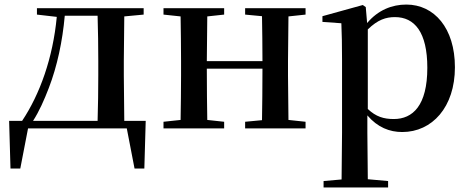

<svg xmlns="http://www.w3.org/2000/svg" viewBox="-20 -563 2058 842"><path d="M142 -499 229 -489C212 -309 155 -150 77 -33H20L26 176H69L103 0H536L570 176H613L619 -33H525L523 -232V-296L525 -491L610 -499V-527H142ZM408 -33H125C152 -75 174 -125 194 -177C231 -273 254 -382 264 -494H408C410 -438 411 -351 411 -296V-232C411 -176 410 -90 408 -33Z M1055 -499 1129 -492C1130 -437 1131 -356 1131 -295H887L889 -491L963 -499V-527H697V-499L772 -491C773 -435 774 -351 774 -296V-232C774 -177 773 -93 772 -37L697 -29V0H963V-29L889 -37C888 -93 887 -181 887 -262H1131C1131 -180 1130 -93 1129 -36L1055 -29V0H1320V-29L1245 -37L1243 -232V-296L1245 -491L1320 -499V-527H1055Z M1744 16C1875 16 1975 -93 1975 -268C1975 -440 1884 -543 1762 -543C1699 -543 1638 -519 1590 -462L1584 -532L1571 -541L1394 -492V-467L1477 -461C1479 -412 1480 -366 1480 -299V19L1478 224L1399 231V259H1682V231L1593 223L1591 19V-57C1636 -4 1689 16 1744 16ZM1593 -434C1637 -477 1673 -488 1712 -488C1798 -488 1854 -422 1854 -266C1854 -100 1790 -41 1707 -41C1663 -41 1629 -51 1593 -85Z"/></svg>

Font: Noto Serif CJK SC SemiBold
Style: Regular
Weight: 600
Designer: Ryoko NISHIZUKA 西塚涼子 (kana & ideographs); Frank Grießhammer (Latin, Greek & Cyrillic); Wenlong ZHANG 张文龙 (bopomofo); San
Foundry: Adobe
Version: Version 2.001;hotconv 1.1.0;makeotfexe 2.6.0